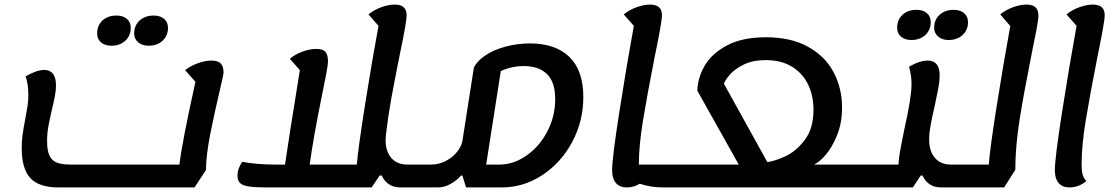

<svg xmlns="http://www.w3.org/2000/svg" viewBox="-20 -795 4868 840"><path d="M958 -477Q958 -469 943 -406Q918 -300 900 -209Q882 -118 881 -51L831 25H236Q151 25 113 -15.5Q75 -56 75 -147Q75 -178 78.5 -203.5Q82 -229 90 -272Q97 -308 100.5 -331Q104 -354 104 -381Q104 -427 92 -461Q141 -489 173 -489Q225 -489 225 -421Q225 -399 219.5 -371Q214 -343 207 -315Q197 -272 191.5 -241.5Q186 -211 186 -178Q186 -135 197 -113Q208 -91 230 -83Q252 -75 290 -75H765Q776 -171 835 -437L790 -488Q814 -507 846 -518.5Q878 -530 905 -530Q933 -530 945.5 -517.5Q958 -505 958 -477ZM405 -648Q405 -684 428.5 -705.5Q452 -727 490 -727Q518 -727 535 -712.5Q552 -698 552 -673Q552 -639 528.5 -617Q505 -595 467 -595Q439 -595 422 -609.5Q405 -624 405 -648ZM567 -648Q567 -684 591 -705.5Q615 -727 652 -727Q681 -727 698 -712.5Q715 -698 715 -673Q715 -639 691.5 -617Q668 -595 630 -595Q602 -595 584.5 -610Q567 -625 567 -648Z M1825 -75 1809 25H1733Q1674 25 1650 -27H1641L1606 25H1149Q1097 25 1069.5 21Q1042 17 1030.5 6Q1019 -5 1019 -26Q1019 -58 1040 -87Q1103 -75 1184 -75H1227Q1240 -168 1288 -464L1292 -488L1248 -538Q1272 -558 1304 -569.5Q1336 -581 1364 -581Q1392 -581 1403.5 -568.5Q1415 -556 1415 -526Q1415 -513 1407.5 -473Q1400 -433 1390 -385Q1350 -189 1335 -75H1541Q1547 -147 1578 -342.5Q1609 -538 1636 -682L1592 -732Q1615 -751 1647 -763Q1679 -775 1707 -775Q1759 -775 1759 -728Q1759 -699 1729 -556Q1706 -441 1692 -364.5Q1678 -288 1669 -210Q1667 -188 1667 -181Q1667 -133 1692 -104Q1717 -75 1762 -75Z M2532 -371Q2532 -264 2483 -173Q2434 -82 2352 -28.5Q2270 25 2175 25H2019L2003 -27H1997Q1980 -7 1952.5 9Q1925 25 1896 25H1806L1821 -75H1866Q1901 -75 1931 -91Q1961 -107 1980 -131Q1999 -155 2003 -178L2053 -498Q2065 -526 2101 -551Q2137 -576 2189.5 -590.5Q2242 -605 2299 -605Q2410 -605 2471 -546Q2532 -487 2532 -371ZM2409 -361Q2409 -436 2373 -471Q2337 -506 2272 -506Q2218 -506 2171 -484L2107 -75H2166Q2227 -75 2283.5 -114.5Q2340 -154 2374.5 -220Q2409 -286 2409 -361Z M2927 -75 2912 25H2879Q2829 25 2779 9Q2752 25 2722 25Q2691 25 2674.5 5.5Q2658 -14 2658 -50Q2658 -103 2689.5 -304.5Q2721 -506 2753 -682L2709 -732Q2733 -752 2765.5 -763.5Q2798 -775 2824 -775Q2876 -775 2876 -729Q2876 -711 2866.5 -659Q2857 -607 2844 -545Q2811 -377 2793 -267.5Q2775 -158 2775 -76V-75Z M3798 -75 3784 25H2910L2926 -75H3212L3031 -398Q3032 -454 3063 -507.5Q3094 -561 3161 -596.5Q3228 -632 3331 -632Q3440 -632 3515 -590.5Q3590 -549 3627 -479Q3664 -409 3664 -325Q3664 -257 3642 -203Q3620 -149 3591.5 -116.5Q3563 -84 3541 -75ZM3539 -315Q3539 -375 3516 -424Q3493 -473 3446 -502.5Q3399 -532 3330 -532Q3274 -532 3235 -513Q3196 -494 3175 -470.5Q3154 -447 3147 -429L3337 -86Q3370 -90 3416.5 -111.5Q3463 -133 3501 -183Q3539 -233 3539 -315ZM3145 -422 3144 -423Q3144 -421 3145 -422Z M4187 -75 4172 25H4098Q4040 25 4016 -27H4008L3974 25H3781L3796 -75H3911V-76Q3911 -95 3917 -128.5Q3923 -162 3928 -187Q3933 -212 3936 -227Q3968 -369 3968 -427Q3968 -465 3957 -503Q4003 -530 4039 -530Q4091 -530 4091 -465Q4091 -441 4085.5 -411Q4080 -381 4069 -330Q4057 -279 4051 -245.5Q4045 -212 4045 -185Q4045 -134 4070 -104.5Q4095 -75 4140 -75ZM3905 -673Q3905 -709 3928.5 -730.5Q3952 -752 3990 -752Q4018 -752 4035 -737.5Q4052 -723 4052 -698Q4052 -664 4028.5 -642Q4005 -620 3967 -620Q3939 -620 3922 -634.5Q3905 -649 3905 -673ZM4067 -673Q4067 -709 4091 -730.5Q4115 -752 4152 -752Q4181 -752 4198 -737.5Q4215 -723 4215 -698Q4215 -664 4191.5 -642Q4168 -620 4130 -620Q4102 -620 4084.5 -635Q4067 -650 4067 -673Z M4523 -728Q4523 -710 4514 -662Q4505 -614 4493 -557Q4459 -387 4440.5 -270Q4422 -153 4422 -52L4373 25H4170L4186 -75H4306Q4311 -145 4340.5 -331Q4370 -517 4400 -681L4356 -732Q4379 -751 4411 -763Q4443 -775 4471 -775Q4523 -775 4523 -728Z M4781 -545Q4748 -377 4730 -267.5Q4712 -158 4712 -76Q4712 -48 4716.5 -31.5Q4721 -15 4733 -3Q4700 25 4659 25Q4628 25 4611.5 5.5Q4595 -14 4595 -50Q4595 -103 4626.5 -304.5Q4658 -506 4690 -682L4646 -732Q4670 -752 4702.5 -763.5Q4735 -775 4761 -775Q4813 -775 4813 -729Q4813 -711 4803.5 -659Q4794 -607 4781 -545Z"/></svg>

Font: Lemonada
Style: Regular
Weight: 400
Designer: Mohamed Gaber (Arabic) Eduardo Tunni (Latin)
Foundry: Kief Type Foundry
Version: Version 3.006